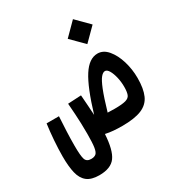

<svg xmlns="http://www.w3.org/2000/svg" viewBox="-191 -757 968 1051"><g transform="rotate(-30 293.0 -232.0)"><path d="M371.1 3.4Q343.3 3.4 316.9 1.2Q290.5 -1 267.1 -6.3Q261.2 92.8 231.4 133.5Q201.7 174.3 128.9 174.3Q78.6 174.3 51.8 153.1Q24.9 131.8 14.9 89.8Q4.9 47.9 4.9 -14.2Q4.9 -60.5 9 -116.2Q13.2 -171.9 19.5 -216.3H97.7Q94.7 -170.4 92.8 -123Q90.8 -75.7 90.8 -34.7Q90.8 30.8 98.4 52.7Q106 74.7 134.3 74.7Q153.8 74.7 164.6 65.9Q175.3 57.1 179.7 29.5Q184.1 2 184.1 -55.2Q184.1 -92.3 183.1 -121.6Q182.1 -150.9 180.2 -181.2Q178.2 -211.4 175.3 -250.5L259.3 -254.9Q261.7 -218.8 264.2 -188Q266.6 -156.7 268.1 -126.5Q313 -275.9 355.5 -342Q397.9 -408.2 451.2 -408.2Q487.8 -408.2 515.9 -374.8Q543.9 -341.3 559.6 -289.6Q575.2 -237.8 575.2 -182.6Q575.2 -115.2 556.9 -74.2Q538.6 -33.2 494.1 -14.9Q449.7 3.4 371.1 3.4ZM338.4 -100.1Q359.4 -99.1 382.3 -99.1Q430.2 -99.1 452.6 -105.5Q475.1 -111.8 481.4 -128.9Q487.8 -146 487.8 -177.7Q487.8 -208.5 481 -237.8Q474.1 -267.1 463.1 -285.9Q452.1 -304.7 439 -304.7Q426.3 -304.7 412.4 -288.3Q398.4 -272 380.6 -227.8Q362.8 -183.6 338.4 -100.1ZM429.7 -480.5 351.1 -559.1 429.7 -638.2 508.3 -559.1Z"/></g></svg>

Font: CaskaydiaMono NF
Style: Regular
Weight: 400
Designer: Aaron Bell
Foundry: Saja Typeworks
Version: Version 2111.001; ttfautohint (v1.8.4);Nerd Fonts 3.1.1